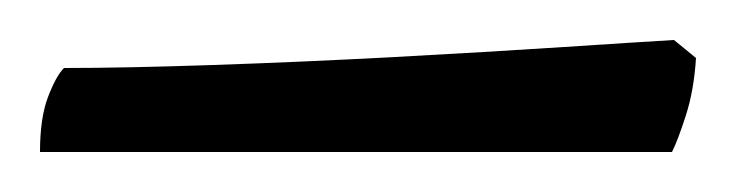

<svg xmlns="http://www.w3.org/2000/svg" viewBox="-20 -674 368 96"><path d="M0 -598Q0 -615 4 -625.5Q8 -636 12 -640Q42 -640 86.5 -641.5Q131 -643 177.5 -645.5Q224 -648 262 -650.5Q300 -653 317 -654L328 -645Q327 -629 323 -616.5Q319 -604 316 -598Z"/></svg>

Font: Texturina 12pt Thin
Style: Regular
Weight: 250
Designer: Guillermo Torres Carreño
Foundry: Omnibus-Type
Version: Version 1.002